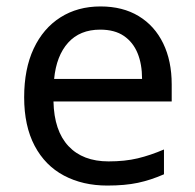

<svg xmlns="http://www.w3.org/2000/svg" viewBox="-20 -566 604 596"><path d="M292 -546Q361 -546 410.5 -516Q460 -486 486.5 -431.5Q513 -377 513 -304V-251H146Q148 -160 192.5 -112.5Q237 -65 317 -65Q368 -65 407.5 -74.5Q447 -84 489 -102V-25Q448 -7 408 1.5Q368 10 313 10Q237 10 178.5 -21Q120 -52 87.5 -113.5Q55 -175 55 -264Q55 -352 84.5 -415Q114 -478 167.5 -512Q221 -546 292 -546ZM291 -474Q228 -474 191.5 -433.5Q155 -393 148 -321H421Q421 -367 407 -401Q393 -435 364.5 -454.5Q336 -474 291 -474Z"/></svg>

Font: hexkorean15
Style: Book
Weight: 400
Designer: Jelle Bosma - Monotype Design Team
Foundry: Monotype Imaging Inc.
Version: Version 2.003